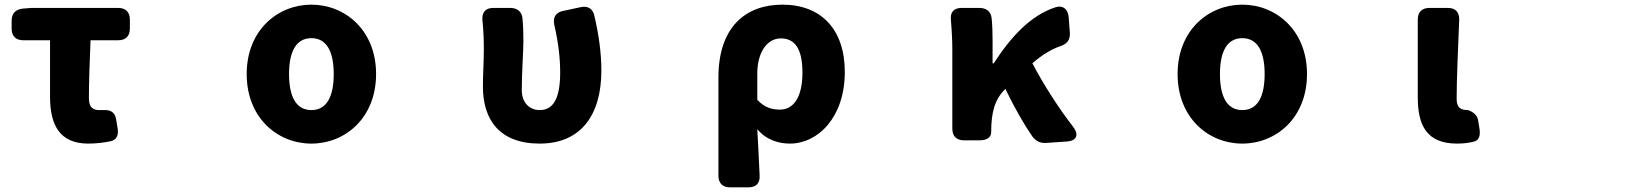

<svg xmlns="http://www.w3.org/2000/svg" viewBox="-20 -563 7040 825"><path d="M359 54C394 54 426 50 455 44C481 38 491 18 485 -14L479 -50C474 -82 454 -92 422 -90H406C380 -90 362 -101 362 -141C362 -202 365 -296 369 -390H488C520 -390 538 -408 538 -440V-479C538 -511 520 -529 488 -529H115L78 -526C47 -523 30 -505 30 -474V-440C30 -408 48 -390 80 -390H195V-147C195 -27 236 54 359 54Z M1318 54C1463 54 1596 -56 1596 -245C1596 -433 1463 -543 1318 -543C1173 -543 1040 -433 1040 -245C1040 -56 1173 54 1318 54ZM1222 -245C1222 -339 1251 -399 1318 -399C1385 -399 1414 -339 1414 -245C1414 -150 1385 -90 1318 -90C1251 -90 1222 -150 1222 -245Z M2299 54C2474 54 2564 -66 2564 -260C2564 -338 2552 -418 2534 -495C2527 -527 2505 -539 2474 -532L2399 -516C2367 -509 2355 -488 2362 -455C2380 -376 2387 -311 2387 -252C2387 -139 2357 -90 2299 -90C2256 -90 2222 -121 2222 -176C2222 -252 2229 -343 2229 -387C2229 -422 2228 -454 2225 -484C2222 -514 2202 -529 2172 -529H2100C2066 -529 2050 -510 2053 -476C2058 -429 2059 -384 2059 -352C2059 -298 2055 -245 2055 -191C2055 -50 2125 54 2299 54Z M3067 -230V192C3067 224 3085 242 3117 242H3196C3229 242 3246 224 3244 191C3241 126 3238 60 3234 -8C3273 39 3327 54 3374 54C3494 54 3610 -58 3610 -254C3610 -437 3508 -543 3342 -543C3184 -543 3067 -447 3067 -230ZM3234 -134V-247C3234 -338 3276 -398 3335 -398C3397 -398 3428 -351 3428 -251C3428 -137 3384 -92 3332 -92C3299 -92 3267 -99 3234 -134Z M4072 -352V-10C4072 22 4090 40 4122 40H4189C4221 40 4239 27 4239 5C4239 -82 4255 -136 4298 -179L4300 -181C4341 -96 4380 -29 4415 22C4431 44 4450 53 4477 51L4565 45C4606 42 4617 16 4592 -17C4529 -98 4462 -203 4416 -291C4460 -329 4497 -351 4537 -365C4566 -375 4579 -392 4577 -423L4572 -489C4569 -523 4548 -542 4516 -532C4407 -497 4322 -402 4250 -291H4245V-387C4245 -421 4244 -455 4241 -484C4238 -514 4218 -529 4188 -529H4112C4078 -529 4062 -510 4066 -476C4070 -430 4072 -384 4072 -352Z M5318 54C5463 54 5596 -56 5596 -245C5596 -433 5463 -543 5318 -543C5173 -543 5040 -433 5040 -245C5040 -56 5173 54 5318 54ZM5222 -245C5222 -339 5251 -399 5318 -399C5385 -399 5414 -339 5414 -245C5414 -150 5385 -90 5318 -90C5251 -90 5222 -150 5222 -245Z M6241 54C6273 54 6296 50 6315 45C6335 39 6342 20 6337 -11L6331 -47C6326 -79 6288 -90 6288 -90C6255 -90 6239 -101 6239 -139C6239 -218 6245 -357 6250 -478C6251 -511 6234 -529 6201 -529H6122C6090 -529 6072 -511 6072 -479V-145C6072 -26 6109 54 6241 54Z"/></svg>

Font: コーポレート・ロゴ（ラウンド）ver3 Bold
Style: Regular
Weight: 700
Designer: [KANA_main] LOGOTYPE.JP [Source Han Sans] Ryoko NISHIZUKA 西塚涼子 (kana, bopomofo & ideographs); Paul D. Hunt (Latin, Greek
Version: Version 12.001;FEAKit 1.0